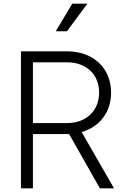

<svg xmlns="http://www.w3.org/2000/svg" viewBox="-20 -1024 678 1044"><path d="M344 -854 455 -1004H373L283 -854ZM159 0V-295H356L523 0H600L424 -306C521 -334 584 -413 584 -520C584 -655 486 -745 344 -745H94V0ZM159 -685H346C448 -685 519 -620 519 -521C519 -421 448 -355 346 -355H159Z"/></svg>

Font: Plus Jakarta Sans Light
Style: Regular
Weight: 300
Designer: Gumpita Rahayu
Foundry: Tokotype
Version: Version 2.071;gftools[0.9.30]